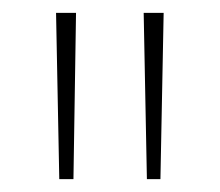

<svg xmlns="http://www.w3.org/2000/svg" viewBox="-20 -734 341 298"><path d="M98 -714H67L72 -456H94ZM234 -714H203L208 -456H229Z"/></svg>

Font: Noto Sans Gujarati UI Condensed Thin
Style: Regular
Weight: 100
Width: 3
Designer: Jelle Bosma - Monotype Design Team, Universal Thirst
Foundry: Monotype Imaging Inc.
Version: Version 2.106